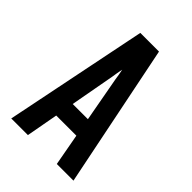

<svg xmlns="http://www.w3.org/2000/svg" viewBox="-215 -832 930 930"><g transform="rotate(45 250.0 -367.5)"><path d="M37 0 186 -735H314L463 0H349L319 -164H181L151 0ZM198 -260H302L260 -490Q258 -504 255.5 -518.5Q253 -533 250 -547Q247 -533 244.5 -518.5Q242 -504 240 -490Z"/></g></svg>

Font: Iosevka Term
Style: Bold
Weight: 700
Monospace: yes
Designer: Belleve Invis
Foundry: Belleve Invis
Version: Version 30.0.1